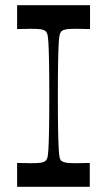

<svg xmlns="http://www.w3.org/2000/svg" viewBox="-20 -720 413 740"><path d="M46 0V-92Q63 -92 75.5 -91.5Q88 -91 98 -91Q127 -91 138 -93Q149 -95 154 -99Q159 -102 162 -110.5Q165 -119 166.5 -143Q168 -167 169 -216Q170 -265 170 -350Q170 -435 169 -484Q168 -533 166.5 -557Q165 -581 162 -589.5Q159 -598 154 -601Q149 -605 138 -607Q127 -609 98 -609Q88 -609 75.5 -608.5Q63 -608 46 -608V-700H327V-608Q311 -608 298 -608.5Q285 -609 275 -609Q246 -609 235 -607Q224 -605 219 -601Q214 -598 211 -589.5Q208 -581 206.5 -557Q205 -533 204 -484Q203 -435 203 -350Q203 -265 204 -216Q205 -167 206.5 -143Q208 -119 210.5 -110.5Q213 -102 218 -99Q224 -95 234.5 -93Q245 -91 274 -91Q284 -91 297.5 -91.5Q311 -92 326 -92V0Z"/></svg>

Font: Ojuju Medium
Style: Regular
Weight: 500
Designer: Chisaokwu Joboson, Mirko Velimirovic
Foundry: Udi Foundry
Version: Version 1.000